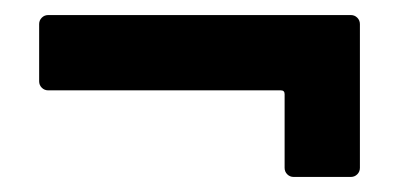

<svg xmlns="http://www.w3.org/2000/svg" viewBox="-20 -375 531 255"><path d="M32 -343Q32 -348 35.5 -351.5Q39 -355 44 -355H446Q451 -355 454.5 -351.5Q458 -348 458 -343V-152Q458 -147 454.5 -143.5Q451 -140 446 -140H370Q365 -140 361.5 -143.5Q358 -147 358 -152V-250Q358 -255 353 -255H44Q39 -255 35.5 -258.5Q32 -262 32 -267Z"/></svg>

Font: LinhAnh SemBd
Style: Regular
Weight: 600
Monospace: yes
Designer: Jeremy Tribby
Foundry: Tribby Type
Version: Version 1.408